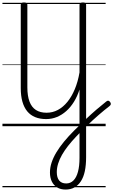

<svg xmlns="http://www.w3.org/2000/svg" viewBox="-20 -1033 928 1572"><path d="M517 519Q477 519 448.5 502Q420 485 404.5 453.5Q389 422 389 380Q389 339 402.5 298Q416 257 441.5 214.5Q467 172 504 127Q541 82 587 36Q635 -12 681 -55.5Q727 -99 770 -136Q813 -173 850 -202Q860 -210 867.5 -208.5Q875 -207 883 -196Q889 -186 887 -178.5Q885 -171 876 -164Q833 -131 787 -91Q741 -51 694 -6Q647 39 602 87Q566 125 537 162Q508 199 487.5 235Q467 271 456 306.5Q445 342 445 376Q445 421 464.5 445Q484 469 522 469Q557 469 581.5 444.5Q606 420 618.5 373Q631 326 631 260V-300Q613 -244 585.5 -199.5Q558 -155 522.5 -123.5Q487 -92 445.5 -75Q404 -58 358 -58Q307 -58 268 -74Q229 -90 203 -121.5Q177 -153 163.5 -200.5Q150 -248 150 -312V-994Q150 -1004 156 -1008.5Q162 -1013 176 -1013Q191 -1013 197.5 -1008.5Q204 -1004 204 -994V-318Q204 -248 221.5 -201.5Q239 -155 274 -132.5Q309 -110 361 -110Q411 -110 454 -133Q497 -156 532 -199Q567 -242 592.5 -303Q618 -364 631 -440V-994Q631 -1004 638 -1008.5Q645 -1013 659 -1013Q673 -1013 679 -1008.5Q685 -1004 685 -994V254Q685 319 674.5 368.5Q664 418 642 451.5Q620 485 589 502Q558 519 517 519ZM0 490H845V500H0ZM0 -20H845V0H0ZM0 -505H845V-500H0ZM0 -1010H845V-1000H0Z"/></svg>

Font: Playwrite PE Guides
Style: Regular
Weight: 400
Designer: Veronika Burian, José Scaglione
Foundry: TypeTogether
Version: Version 1.003